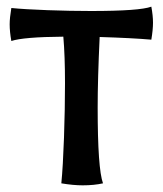

<svg xmlns="http://www.w3.org/2000/svg" viewBox="-20 -550 488 576"><path d="M164 0Q169 -51 172 -137.5Q175 -224 175 -300Q175 -382 170 -440Q50 -439 14 -427Q9 -455 9 -477Q9 -496 14 -526Q54 -522 122.5 -519.5Q191 -517 253 -517Q399 -517 434 -530Q439 -503 439 -482Q439 -461 434 -431Q377 -436 279 -439Q273 -313 273 -227Q273 -44 289 0Q262 6 228 6Q200 6 164 0Z"/></svg>

Font: Mirza Medium
Style: Regular
Weight: 500
Designer: Arabic design by Kourosh Beigpour, Latin design by Eduardo Tunni, engineering by Lasse Fister
Version: Version 1.0010g